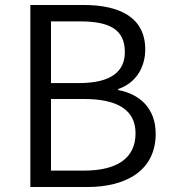

<svg xmlns="http://www.w3.org/2000/svg" viewBox="-20 -752 692 772"><path d="M102 0H330C494 0 606 -71 606 -214C606 -314 545 -373 455 -390V-394C525 -417 564 -480 564 -553C564 -681 463 -732 315 -732H102ZM185 -418V-666H302C421 -666 482 -633 482 -543C482 -466 429 -418 298 -418ZM185 -66V-354H317C451 -354 525 -311 525 -216C525 -113 447 -66 317 -66Z"/></svg>

Font: ChiuKong Gothic CL Normal
Style: Regular
Weight: 350
Designer: Ryoko NISHIZUKA 西塚涼子 (kana, bopomofo & ideographs); Paul D. Hunt (Latin, Greek & Cyrillic); Sandoll Communications 산돌커뮤니
Foundry: Adobe
Version: Version 1.300